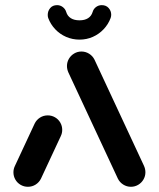

<svg xmlns="http://www.w3.org/2000/svg" viewBox="-20 -716 609 736"><path d="M87 0Q71.9 0 59.1 -7.4Q46.3 -14.8 38.9 -27.6Q31.5 -40.4 31.5 -55.6Q31.5 -68.5 37.4 -80.4L113 -242.6Q120 -256.7 133.3 -265.2Q146.7 -273.7 163 -273.7Q178.1 -273.7 190.9 -266.3Q203.7 -258.9 211.1 -246.1Q218.5 -233.3 218.5 -218.1Q218.5 -205.2 212.6 -193.3L137 -31.1Q130 -17 116.7 -8.5Q103.3 0 87 0ZM537.4 -55.6Q537.4 -40.7 530 -28Q522.6 -15.2 509.8 -7.6Q497 0 481.9 0Q465.9 0 452.4 -8.5Q438.9 -17 431.9 -31.1L242.2 -438.1Q236.7 -450.4 236.7 -463Q236.7 -477.8 244.1 -490.6Q251.5 -503.3 264.3 -510.9Q277 -518.5 292.2 -518.5Q308.1 -518.5 321.7 -510Q335.2 -501.5 342.2 -487.4L531.9 -80.4Q537.4 -68.1 537.4 -55.6ZM164.8 -647Q163 -651.9 163 -658.9Q163 -673.7 172.4 -685Q181.9 -696.3 198.9 -696.3Q211.1 -696.3 220.7 -688.9Q230.4 -681.5 233.7 -670.4Q238.5 -654.4 251.5 -646.3Q264.4 -638.1 284.8 -638.1Q304.8 -638.1 317.6 -646.3Q330.4 -654.4 335.2 -670.4Q338.5 -681.9 348.1 -689.1Q357.8 -696.3 370 -696.3Q386.7 -696.3 396.5 -685.2Q406.3 -674.1 406.3 -659.6Q406.3 -653.3 404.1 -647Q395.2 -623 377.4 -604.1Q359.6 -585.2 335.7 -574.6Q311.9 -564.1 284.8 -564.1Q257.8 -564.1 233.5 -574.6Q209.3 -585.2 191.5 -604.1Q173.7 -623 164.8 -647Z"/></svg>

Font: 26F Galaxy Sans Black
Style: Regular
Weight: 900
Designer: C₂₉H₂₅N₃O₅
Version: Version 1.100